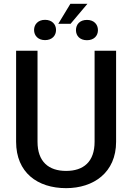

<svg xmlns="http://www.w3.org/2000/svg" viewBox="-20 -977 691 1007"><path d="M476.1 -710.9V-233.4C476.1 -128.4 418 -80.6 326.7 -80.6C235.8 -80.6 176.8 -128.4 176.8 -233.4V-710.9H64.5V-233.4C64.5 -72.3 176.3 9.8 326.7 9.8C471.2 9.8 588.9 -72.3 588.9 -233.4V-710.9ZM158.7 -819.8C158.7 -790 179.7 -766.6 216.3 -766.6C252.9 -766.6 273.9 -790 273.9 -819.8C273.9 -849.1 252.9 -873 216.3 -873C179.7 -873 158.7 -849.1 158.7 -819.8ZM285.6 -852.1H350.1L438.5 -957H349.1ZM378.4 -818.8C378.4 -789.1 398.9 -766.1 436 -766.1C472.7 -766.1 493.7 -789.1 493.7 -818.8C493.7 -849.1 472.7 -872.6 436 -872.6C398.9 -872.6 378.4 -849.1 378.4 -818.8Z"/></svg>

Font: Bert Sans Medium
Style: Regular
Weight: 500
Designer: Christian Robertson (Google), Cristiano Sobral
Foundry: Google, Cristiano Sobral
Version: Version 3.101